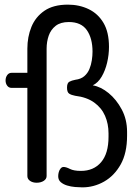

<svg xmlns="http://www.w3.org/2000/svg" viewBox="-20 -788 604 828"><path d="M335 20Q322 20 304 18.5Q286 17 269.5 12Q253 7 242 -2.5Q231 -12 231 -28Q231 -37 233.5 -46Q236 -55 241.5 -61.5Q247 -68 254 -68Q265 -68 281.5 -59.5Q298 -51 329 -51Q384 -51 416 -88.5Q448 -126 448 -198V-213Q448 -254 433 -288.5Q418 -323 386 -346Q354 -369 304 -375Q288 -378 278.5 -384Q269 -390 269 -410Q269 -430 279 -435.5Q289 -441 305 -444Q329 -447 343.5 -459.5Q358 -472 365.5 -490Q373 -508 376 -528Q379 -548 379 -565Q379 -623 354.5 -658Q330 -693 277 -693Q241 -693 220 -676.5Q199 -660 190 -634Q181 -608 181 -578V-29Q181 -16 168.5 -8Q156 0 138 0Q121 0 109.5 -8Q98 -16 98 -29V-409H30Q18 -409 11 -418.5Q4 -428 4 -441Q4 -454 11 -464Q18 -474 30 -474H98V-578Q98 -629 115.5 -672Q133 -715 171.5 -741.5Q210 -768 273 -768Q322 -768 362.5 -748.5Q403 -729 426.5 -689Q450 -649 450 -586Q450 -552 442 -518Q434 -484 418.5 -457.5Q403 -431 380 -420Q415 -414 448.5 -386.5Q482 -359 505 -316Q528 -273 528 -219V-203Q528 -128 500.5 -79Q473 -30 429 -5Q385 20 335 20Z"/></svg>

Font: Dosis Medium
Style: Regular
Weight: 500
Designer: EdgarTolentino, PabloImpallari, IginoMarini
Foundry: EdgarTolentino, PabloImpallari, IginoMarini
Version: Version 3.001; ttfautohint (v1.8.2)